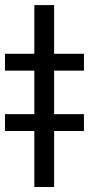

<svg xmlns="http://www.w3.org/2000/svg" viewBox="-57 -747 355 767"><path d="M159.2 -726.6V0H80.1V-726.6ZM-37.1 -464.8V-532.2H278.3V-464.8ZM-37.1 -223.6V-291H278.3V-223.6Z"/></svg>

Font: Atlassian Sans
Style: Regular
Weight: 400
Designer: Rasmus Andersson
Foundry: Modifications by Atlassian Pty Ltd, manufactured by rsms
Version: Version 4.001;git-9221beed3